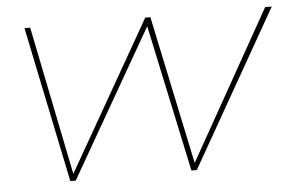

<svg xmlns="http://www.w3.org/2000/svg" viewBox="-43 -576 965 635"><g transform="rotate(-5 440.0 -258.5)"><path d="M166 0 59 -517H78L178 -23L460 -517H477L581 -24L858 -517H880L586 0H568L464 -488L184 0Z"/></g></svg>

Font: Montserrat Thin
Style: Italic
Weight: 100
Italic angle: -11.3°
Designer: Julieta Ulanovsky
Foundry: Julieta Ulanovsky
Version: Version 9.000; ttfautohint (v1.8.4.7-5d5b)